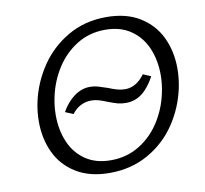

<svg xmlns="http://www.w3.org/2000/svg" viewBox="-76 -750 898 842"><g transform="rotate(-10 373.0 -329.0)"><path d="M326 -378Q344 -378 360 -373.5Q376 -369 402 -360Q424 -351 441.5 -346Q459 -341 477 -341Q527 -341 564 -392L599 -377Q574 -330 542.5 -305.5Q511 -281 470 -281Q450 -281 433.5 -285.5Q417 -290 391 -300Q369 -309 353.5 -313.5Q338 -318 321 -318Q296 -318 273.5 -306.5Q251 -295 235 -273L199 -288Q222 -329 255 -353.5Q288 -378 326 -378ZM79 -266Q79 -309 88 -352Q106 -436 154 -507.5Q202 -579 277.5 -623Q353 -667 449 -667Q538 -667 598.5 -629.5Q659 -592 688.5 -529.5Q718 -467 718 -391Q718 -349 709 -305Q691 -220 643 -148.5Q595 -77 519 -34Q443 9 347 9Q259 9 198.5 -28Q138 -65 108.5 -127.5Q79 -190 79 -266ZM632 -295Q641 -336 641 -376Q641 -441 618.5 -494.5Q596 -548 549.5 -580.5Q503 -613 435 -613Q364 -613 308 -578Q252 -543 216 -486Q180 -429 166 -363Q157 -323 157 -281Q157 -216 179.5 -162.5Q202 -109 248 -77Q294 -45 362 -45Q433 -45 489.5 -80Q546 -115 582 -172Q618 -229 632 -295Z"/></g></svg>

Font: LXGW Bright GB
Style: Italic
Weight: 400
Italic angle: -12°
Designer: Christian Thalmann (Catharsis Fonts)
Foundry: LXGW / Christian Thalmann (Catharsis Fonts) / Fontworks Inc.
Version: Version 5.510